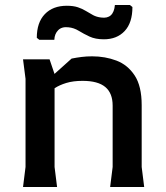

<svg xmlns="http://www.w3.org/2000/svg" viewBox="-20 -747 663 767"><path d="M420 0 430 -80V-325Q430 -375 400.5 -399.5Q371 -424 310 -424Q272 -424 244.5 -415.5Q217 -407 199 -395Q181 -383 169 -371V-426L266 -513Q286 -517 306 -519.5Q326 -522 348 -522Q400 -522 445 -505Q490 -488 518 -445.5Q546 -403 546 -327V-80L556 0ZM72 0 82 -80V-432L72 -510H178L198 -451V-80L208 0ZM247 -724Q273 -724 291 -718Q309 -712 323.5 -703Q338 -694 352 -686.5Q366 -679 384 -677Q434 -670 439 -727H499L509 -719Q509 -656 478 -623Q447 -590 395 -590Q361 -590 337.5 -601Q314 -612 294.5 -624Q275 -636 253 -638Q227 -641 212.5 -626.5Q198 -612 197 -588H137L127 -596Q127 -657 159 -690.5Q191 -724 247 -724Z"/></svg>

Font: AR One Sans SemiBold
Style: Regular
Weight: 600
Designer: Niteesh Yadav
Foundry: Niteesh Yadav
Version: Version 1.001;gftools[0.9.33]